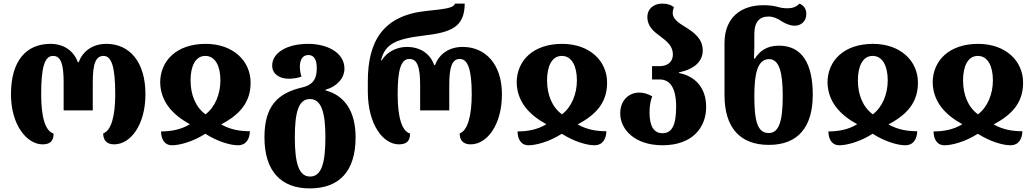

<svg xmlns="http://www.w3.org/2000/svg" viewBox="-20 -794 5752 1068"><path d="M217 9C263 9 278 -14 278 -51C232 -65 209 -142 209 -270C209 -420 228 -483 275 -483C318 -483 334 -439 334 -336V-180H496V-336C496 -439 512 -483 556 -483C600 -483 621 -424 621 -270C621 -146 598 -67 554 -52C554 -16 572 9 615 9C706 9 789 -99 789 -270C789 -453 698 -550 572 -550C498 -550 441 -512 418 -448H413C390 -512 334 -550 261 -550C126 -550 41 -456 41 -270C41 -98 130 9 217 9Z M937 14C978 14 1052 -5 1122 -50C1191 -6 1262 14 1303 14C1353 14 1369 -26 1370 -64C1317 -64 1263 -72 1210 -102C1313 -156 1374 -224 1374 -334C1374 -456 1276 -550 1124 -550C962 -550 871 -456 871 -334C874 -229 938 -157 1036 -103C986 -72 929 -63 876 -63C876 -25 892 14 937 14ZM1123 -158C1068 -198 1040 -267 1040 -347C1040 -424 1066 -483 1122 -483C1179 -483 1206 -424 1206 -347C1206 -270 1176 -198 1123 -158Z M1703 254C1865 254 1958 161 1958 -30C1958 -177 1895 -264 1791 -291V-295C1856 -313 1896 -361 1896 -412C1896 -503 1798 -550 1694 -550C1575 -550 1494 -500 1494 -429C1494 -383 1534 -356 1586 -356C1606 -356 1638 -360 1657 -368C1653 -379 1648 -400 1648 -424C1648 -460 1663 -488 1695 -488C1728 -488 1742 -460 1742 -416C1742 -365 1730 -323 1658 -307C1523 -275 1451 -202 1451 -30C1451 161 1546 254 1703 254ZM1705 188C1642 188 1620 114 1620 -30C1620 -171 1641 -243 1704 -243C1767 -243 1790 -171 1790 -30C1790 114 1768 188 1705 188Z M2199 9C2246 9 2261 -14 2261 -51C2215 -65 2192 -142 2192 -270C2192 -405 2210 -466 2257 -466C2301 -466 2317 -423 2317 -321V-180H2479V-321C2479 -423 2495 -466 2538 -466C2582 -466 2604 -408 2604 -270C2604 -146 2580 -67 2537 -52C2537 -16 2554 9 2598 9C2689 9 2772 -99 2772 -270C2772 -437 2680 -533 2554 -533C2480 -533 2424 -496 2400 -432H2395C2373 -496 2317 -533 2243 -533C2193 -533 2135 -510 2103 -458H2099C2122 -549 2179 -577 2336 -596C2492 -614 2564 -644 2565 -774H2511C2503 -751 2469 -745 2351 -733C2112 -708 2026 -567 2026 -341V-286C2026 -98 2113 9 2199 9Z M2920 14C2961 14 3035 -5 3105 -50C3174 -6 3245 14 3286 14C3336 14 3352 -26 3353 -64C3300 -64 3246 -72 3193 -102C3296 -156 3357 -224 3357 -334C3357 -456 3259 -550 3107 -550C2945 -550 2854 -456 2854 -334C2857 -229 2921 -157 3019 -103C2969 -72 2912 -63 2859 -63C2859 -25 2875 14 2920 14ZM3106 -158C3051 -198 3023 -267 3023 -347C3023 -424 3049 -483 3105 -483C3162 -483 3189 -424 3189 -347C3189 -270 3159 -198 3106 -158Z M3665 14C3834 14 3908 -87 3908 -199C3908 -308 3845 -371 3756 -388V-391C3845 -410 3889 -454 3889 -513C3889 -581 3837 -616 3790 -645C3754 -667 3722 -689 3722 -721C3722 -732 3724 -742 3729 -754C3713 -766 3695 -774 3664 -774C3617 -774 3581 -746 3581 -699C3581 -647 3617 -618 3654 -591C3689 -565 3723 -538 3723 -491C3723 -451 3695 -426 3649 -426H3607V-352H3649C3707 -352 3741 -306 3741 -199C3741 -95 3716 -53 3665 -53C3617 -53 3593 -92 3593 -169C3593 -204 3598 -232 3608 -258C3587 -271 3560 -279 3536 -279C3477 -279 3430 -235 3430 -163C3430 -74 3511 14 3665 14Z M4257 12C4417 12 4501 -85 4501 -267C4501 -441 4441 -540 4313 -540C4244 -540 4205 -509 4179 -468H4174C4176 -498 4176 -542 4176 -568V-605C4176 -669 4202 -702 4255 -702C4283 -702 4307 -690 4329 -675C4349 -663 4373 -651 4401 -651C4431 -651 4465 -671 4465 -716C4465 -748 4449 -764 4427 -774C4407 -753 4385 -748 4360 -748C4342 -748 4324 -750 4305 -756C4282 -762 4259 -765 4225 -765C4108 -765 4010 -702 4010 -554V-266C4010 -83 4097 12 4257 12ZM4256 -54C4192 -54 4176 -124 4176 -260C4176 -380 4192 -465 4258 -465C4314 -465 4334 -393 4334 -260C4334 -122 4314 -54 4256 -54Z M4649 14C4690 14 4764 -5 4834 -50C4903 -6 4974 14 5015 14C5065 14 5081 -26 5082 -64C5029 -64 4975 -72 4922 -102C5025 -156 5086 -224 5086 -334C5086 -456 4988 -550 4836 -550C4674 -550 4583 -456 4583 -334C4586 -229 4650 -157 4748 -103C4698 -72 4641 -63 4588 -63C4588 -25 4604 14 4649 14ZM4835 -158C4780 -198 4752 -267 4752 -347C4752 -424 4778 -483 4834 -483C4891 -483 4918 -424 4918 -347C4918 -270 4888 -198 4835 -158Z M5234 14C5275 14 5349 -5 5419 -50C5488 -6 5559 14 5600 14C5650 14 5666 -26 5667 -64C5614 -64 5560 -72 5507 -102C5610 -156 5671 -224 5671 -334C5671 -456 5573 -550 5421 -550C5259 -550 5168 -456 5168 -334C5171 -229 5235 -157 5333 -103C5283 -72 5226 -63 5173 -63C5173 -25 5189 14 5234 14ZM5420 -158C5365 -198 5337 -267 5337 -347C5337 -424 5363 -483 5419 -483C5476 -483 5503 -424 5503 -347C5503 -270 5473 -198 5420 -158Z"/></svg>

Font: Noto Serif Georgian SemiCondensed ExtraBold
Style: Regular
Weight: 800
Width: 4
Designer: Monotype Design Team, Akaki Razmadze
Foundry: Google LLC
Version: Version 2.003